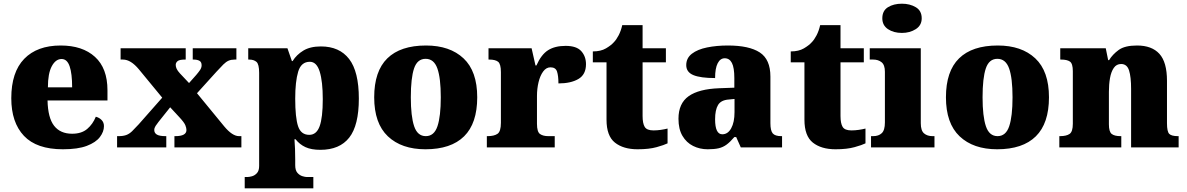

<svg xmlns="http://www.w3.org/2000/svg" viewBox="-20 -797 6416 1038"><path d="M320 10Q178 10 109.5 -62.5Q41 -135 41 -266Q41 -407 111 -479Q181 -551 308 -551Q426 -551 493.5 -489.5Q561 -428 561 -309V-254H237Q239 -160 272.5 -117Q306 -74 370 -74Q421 -74 451.5 -100Q482 -126 498 -166Q517 -161 529.5 -148Q542 -135 542 -115Q542 -85 520 -56Q498 -27 449.5 -8.5Q401 10 320 10ZM370 -325Q370 -399 356.5 -438.5Q343 -478 313 -478Q281 -478 260 -439Q239 -400 239 -325Z M613 0V-61H622Q646 -61 662.5 -67Q679 -73 694 -87.5Q709 -102 730 -125L857 -269L731 -422Q687 -475 645 -475H632V-536H984V-475H980Q950 -475 940 -466.5Q930 -458 930 -446Q930 -436 935 -425Q940 -414 953 -400L1002 -348L1041 -392Q1053 -406 1061.5 -418.5Q1070 -431 1070 -444Q1070 -462 1058 -468.5Q1046 -475 1026 -475H1022V-536H1258V-475H1249Q1230 -475 1216 -469Q1202 -463 1187.5 -448.5Q1173 -434 1150 -409L1045 -293L1192 -114Q1236 -61 1272 -61H1285V0H923V-61H928Q988 -61 988 -94Q988 -105 982 -120Q976 -135 950 -163L900 -217L837 -138Q828 -127 821 -116Q814 -105 814 -94Q814 -78 828 -69.5Q842 -61 875 -61H879V0Z M1303 221V160H1318Q1327 160 1342 156Q1357 152 1369 139Q1381 126 1381 100V-403Q1381 -450 1366.5 -462.5Q1352 -475 1327 -475H1322V-536H1534L1558 -467H1562Q1583 -501 1620 -523.5Q1657 -546 1715 -546Q1815 -546 1867.5 -478Q1920 -410 1920 -264Q1920 -119 1868 -53Q1816 13 1712 13Q1663 13 1631.5 -1.5Q1600 -16 1578 -44H1572Q1574 -19 1575 8.5Q1576 36 1576 66V96Q1576 124 1588 137.5Q1600 151 1615 155.5Q1630 160 1638 160H1674V221ZM1652 -68Q1691 -68 1708 -114.5Q1725 -161 1725 -261Q1725 -356 1708.5 -409.5Q1692 -463 1655 -463Q1608 -463 1592 -409.5Q1576 -356 1576 -264Q1576 -161 1591.5 -114.5Q1607 -68 1652 -68Z M2280 10Q2151 10 2077 -60Q2003 -130 2003 -271Q2003 -412 2074 -481.5Q2145 -551 2283 -551Q2412 -551 2486 -481.5Q2560 -412 2560 -271Q2560 -130 2489 -60Q2418 10 2280 10ZM2282 -61Q2327 -61 2345 -114.5Q2363 -168 2363 -271Q2363 -375 2344.5 -427Q2326 -479 2281 -479Q2236 -479 2218.5 -427Q2201 -375 2201 -271Q2201 -168 2219 -114.5Q2237 -61 2282 -61Z M2612 0V-61H2617Q2651 -61 2669.5 -73.5Q2688 -86 2688 -133V-407Q2688 -451 2673 -463Q2658 -475 2625 -475H2621V-536H2854L2875 -443H2880Q2906 -502 2943 -525.5Q2980 -549 3038 -549Q3097 -549 3122.5 -520.5Q3148 -492 3148 -450Q3148 -394 3107 -370Q3066 -346 2999 -346Q2999 -387 2991.5 -410Q2984 -433 2956 -433Q2933 -433 2916.5 -410.5Q2900 -388 2891.5 -352.5Q2883 -317 2883 -278V-128Q2883 -84 2899.5 -72.5Q2916 -61 2944 -61H2979V0Z M3427 10Q3350 10 3304.5 -26Q3259 -62 3259 -150V-460H3185V-519Q3228 -519 3256 -535.5Q3284 -552 3298 -568Q3312 -582 3324.5 -606Q3337 -630 3344 -661H3454V-536H3580V-460H3454V-170Q3454 -130 3465.5 -111Q3477 -92 3513 -92Q3533 -92 3553 -95Q3573 -98 3589 -102V-22Q3571 -13 3530 -1.5Q3489 10 3427 10Z M3806 10Q3763 10 3727 -8Q3691 -26 3669.5 -62.5Q3648 -99 3648 -155Q3648 -238 3703 -277Q3758 -316 3869 -320L3950 -323V-375Q3950 -431 3937 -456.5Q3924 -482 3898 -482Q3874 -482 3860 -455Q3846 -428 3846 -375Q3767 -375 3728.5 -391Q3690 -407 3690 -445Q3690 -483 3720.5 -506.5Q3751 -530 3802.5 -540.5Q3854 -551 3915 -551Q4030 -551 4087.5 -513.5Q4145 -476 4145 -383V-131Q4145 -91 4157.5 -76Q4170 -61 4204 -61H4208V0H3985L3960 -56H3950Q3928 -30 3908.5 -15.5Q3889 -1 3865.5 4.5Q3842 10 3806 10ZM3885 -71Q3915 -71 3933 -103.5Q3951 -136 3951 -191V-262L3920 -259Q3878 -256 3862 -229.5Q3846 -203 3846 -152Q3846 -71 3885 -71Z M4497 10Q4420 10 4374.5 -26Q4329 -62 4329 -150V-460H4255V-519Q4298 -519 4326 -535.5Q4354 -552 4368 -568Q4382 -582 4394.5 -606Q4407 -630 4414 -661H4524V-536H4650V-460H4524V-170Q4524 -130 4535.5 -111Q4547 -92 4583 -92Q4603 -92 4623 -95Q4643 -98 4659 -102V-22Q4641 -13 4600 -1.5Q4559 10 4497 10Z M4856 -619Q4811 -619 4780.5 -639.5Q4750 -660 4750 -698Q4750 -739 4780.5 -758Q4811 -777 4856 -777Q4899 -777 4931 -758Q4963 -739 4963 -698Q4963 -660 4931 -639.5Q4899 -619 4856 -619ZM4689 0V-61H4701Q4730 -61 4747 -77Q4764 -93 4764 -135V-409Q4764 -446 4746 -460.5Q4728 -475 4701 -475H4682V-536H4958V-131Q4958 -91 4975.5 -76Q4993 -61 5021 -61H5032V0Z M5371 10Q5242 10 5168 -60Q5094 -130 5094 -271Q5094 -412 5165 -481.5Q5236 -551 5374 -551Q5503 -551 5577 -481.5Q5651 -412 5651 -271Q5651 -130 5580 -60Q5509 10 5371 10ZM5373 -61Q5418 -61 5436 -114.5Q5454 -168 5454 -271Q5454 -375 5435.5 -427Q5417 -479 5372 -479Q5327 -479 5309.5 -427Q5292 -375 5292 -271Q5292 -168 5310 -114.5Q5328 -61 5373 -61Z M5707 0V-61H5711Q5745 -61 5762.5 -73Q5780 -85 5780 -128V-412Q5780 -453 5764.5 -464Q5749 -475 5716 -475H5712V-536H5958L5971 -472H5976Q5995 -503 6028 -527Q6061 -551 6127 -551Q6207 -551 6248 -506Q6289 -461 6289 -360V-131Q6289 -85 6301.5 -73Q6314 -61 6348 -61H6352V0H6095V-317Q6095 -381 6084 -416Q6073 -451 6041 -451Q6016 -451 6001.5 -430Q5987 -409 5981 -375Q5975 -341 5975 -301V-125Q5975 -85 5990 -73Q6005 -61 6038 -61H6042V0Z"/></svg>

Font: Noto Serif Myanmar Black
Style: Regular
Weight: 900
Designer: Ben Mitchell and the Monotype Design Team
Foundry: Monotype Imaging Inc.
Version: Version 2.106; ttfautohint (v1.8.4.7-5d5b)